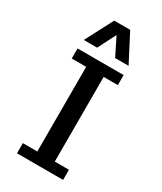

<svg xmlns="http://www.w3.org/2000/svg" viewBox="-235 -1044 955 1129"><g transform="rotate(30 242.5 -479.5)"><path d="M84 1V-67.9H182.1V-642.6H84V-710.9H397V-642.6H300.8V-67.9H397V1ZM90.8 -772.5 189 -960.4H297.4L395 -772.5H303.7L243.2 -894L181.6 -772.5Z"/></g></svg>

Font: Comme Medium
Style: Regular
Weight: 500
Version: Version 1.000;gftools[0.9.27]